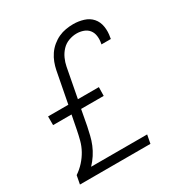

<svg xmlns="http://www.w3.org/2000/svg" viewBox="-161 -801 872 920"><g transform="rotate(-30 275.0 -341.0)"><path d="M17 0 26 -47Q50 -63 69.5 -84.5Q89 -106 102.5 -130.5Q116 -155 123 -181.5Q130 -208 135 -234L150 -311H48V-359H160L193 -531Q197 -551 204.5 -571Q212 -591 224.5 -609.5Q237 -628 254.5 -642.5Q272 -657 291.5 -666Q311 -675 332 -678.5Q353 -682 373 -682Q402 -682 429.5 -673.5Q457 -665 474.5 -645Q492 -625 496.5 -596Q501 -567 495 -538L494 -530H442L443 -535Q447 -555 444.5 -574.5Q442 -594 431 -608Q420 -622 402 -628.5Q384 -635 364 -635Q343 -635 321 -627Q299 -619 283 -602Q267 -585 257.5 -564Q248 -543 244 -522L213 -359H329L328 -311H203L187 -225Q182 -202 176.5 -178.5Q171 -155 161.5 -132Q152 -109 138 -87.5Q124 -66 106 -47H416L407 0Z"/></g></svg>

Font: Lode Dark
Style: Italic
Weight: 400
Italic angle: -11°
Monospace: yes
Designer: Belleve Invis
Foundry: Belleve Invis
Version: Version 29.2.0; ttfautohint (v1.8.3)